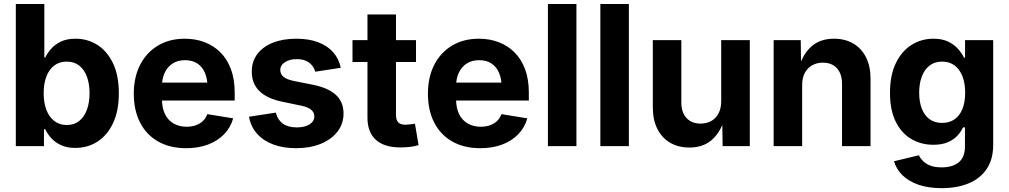

<svg xmlns="http://www.w3.org/2000/svg" viewBox="-20 -748 5166 983"><path d="M365.7 9.3Q322.8 9.3 292 -5.1Q261.2 -19.5 241.7 -41.5Q222.2 -63.5 211.4 -86.4H205.1V0H61V-727.5H207V-453.1H211.4Q222.2 -475.6 241.5 -497.8Q260.7 -520 291.3 -534.9Q321.8 -549.8 366.7 -549.8Q428.2 -549.8 478.3 -518.3Q528.3 -486.8 558.3 -424.6Q588.4 -362.3 588.4 -270.5Q588.4 -180.7 559.1 -118.2Q529.8 -55.7 479.5 -23.2Q429.2 9.3 365.7 9.3ZM321.8 -107.9Q359.4 -107.9 385.5 -128.7Q411.6 -149.4 425 -186.3Q438.5 -223.1 438.5 -271Q438.5 -318.8 425 -355.2Q411.6 -391.6 385.7 -412.1Q359.9 -432.6 321.8 -432.6Q284.2 -432.6 257.8 -412.6Q231.4 -392.6 217.5 -356.4Q203.6 -320.3 203.6 -271Q203.6 -222.2 217.5 -185.5Q231.4 -148.9 258.1 -128.4Q284.7 -107.9 321.8 -107.9Z M933.1 10.7Q850.1 10.7 789.8 -23.4Q729.5 -57.6 697.3 -120.4Q665 -183.1 665 -268.6Q665 -352.5 697.3 -415.8Q729.5 -479 788.3 -514.4Q847.2 -549.8 926.3 -549.8Q980 -549.8 1026.4 -532.5Q1072.8 -515.1 1107.7 -480.7Q1142.6 -446.3 1162.1 -394.5Q1181.6 -342.8 1181.6 -273.9V-233.4H724.1V-325.2H1110.8L1042.5 -300.8Q1042.5 -343.3 1029.5 -374.3Q1016.6 -405.3 991 -422.6Q965.3 -439.9 927.2 -439.9Q889.6 -439.9 863.3 -422.6Q836.9 -405.3 823 -375.2Q809.1 -345.2 809.1 -306.6V-242.2Q809.1 -195.8 824.7 -163.8Q840.3 -131.8 869.1 -115.5Q897.9 -99.1 935.5 -99.1Q961.4 -99.1 982.7 -106.7Q1003.9 -114.3 1018.8 -128.4Q1033.7 -142.6 1041.5 -163.6L1173.8 -142.1Q1161.1 -96.2 1128.4 -61.8Q1095.7 -27.3 1046.1 -8.3Q996.6 10.7 933.1 10.7Z M1496.1 10.7Q1430.2 10.7 1379.2 -8.3Q1328.1 -27.3 1295.9 -63.5Q1263.7 -99.6 1254.9 -150.4L1392.1 -171.4Q1401.9 -133.8 1428.5 -114.7Q1455.1 -95.7 1499.5 -95.7Q1541 -95.7 1565.2 -111.6Q1589.4 -127.4 1589.4 -151.9Q1589.4 -173.3 1572 -187Q1554.7 -200.7 1519.5 -207.5L1425.8 -227.1Q1347.2 -243.2 1308.1 -281.7Q1269 -320.3 1269 -381.3Q1269 -433.6 1297.4 -471.2Q1325.7 -508.8 1377 -529.3Q1428.2 -549.8 1497.1 -549.8Q1562 -549.8 1609.6 -531.5Q1657.2 -513.2 1686.3 -480Q1715.3 -446.8 1724.6 -400.9L1594.2 -380.9Q1586.4 -409.2 1562.7 -427.2Q1539.1 -445.3 1499.5 -445.3Q1463.4 -445.3 1439.2 -429.9Q1415 -414.6 1415 -389.6Q1415 -369.1 1430.9 -355.2Q1446.8 -341.3 1484.4 -333.5L1582.5 -314Q1661.6 -297.9 1700.2 -261.7Q1738.8 -225.6 1738.8 -167Q1738.8 -113.8 1707.5 -73.7Q1676.3 -33.7 1621.6 -11.5Q1566.9 10.7 1496.1 10.7Z M2109.9 -542.5V-430.7H1784.7V-542.5ZM1861.3 -673.8H2007.3V-159.7Q2007.3 -133.8 2018.8 -121.6Q2030.3 -109.4 2057.1 -109.4Q2065.9 -109.4 2081.3 -111.3Q2096.7 -113.3 2104.5 -114.7L2123 -4.9Q2100.1 2 2076.2 4.4Q2052.2 6.8 2029.8 6.8Q1947.3 6.8 1904.3 -32.2Q1861.3 -71.3 1861.3 -146Z M2439 10.7Q2356 10.7 2295.7 -23.4Q2235.4 -57.6 2203.1 -120.4Q2170.9 -183.1 2170.9 -268.6Q2170.9 -352.5 2203.1 -415.8Q2235.4 -479 2294.2 -514.4Q2353 -549.8 2432.1 -549.8Q2485.8 -549.8 2532.2 -532.5Q2578.6 -515.1 2613.5 -480.7Q2648.4 -446.3 2668 -394.5Q2687.5 -342.8 2687.5 -273.9V-233.4H2230V-325.2H2616.7L2548.3 -300.8Q2548.3 -343.3 2535.4 -374.3Q2522.5 -405.3 2496.8 -422.6Q2471.2 -439.9 2433.1 -439.9Q2395.5 -439.9 2369.1 -422.6Q2342.8 -405.3 2328.9 -375.2Q2314.9 -345.2 2314.9 -306.6V-242.2Q2314.9 -195.8 2330.6 -163.8Q2346.2 -131.8 2375 -115.5Q2403.8 -99.1 2441.4 -99.1Q2467.3 -99.1 2488.5 -106.7Q2509.8 -114.3 2524.7 -128.4Q2539.6 -142.6 2547.4 -163.6L2679.7 -142.1Q2667 -96.2 2634.3 -61.8Q2601.6 -27.3 2552 -8.3Q2502.4 10.7 2439 10.7Z M2931.2 -727.5V0H2785.2V-727.5Z M3199.7 -727.5V0H3053.7V-727.5Z M3509.8 7.3Q3453.1 7.3 3410.9 -17.3Q3368.7 -42 3345.5 -88.1Q3322.3 -134.3 3322.3 -198.2V-542.5H3468.3V-223.6Q3468.3 -172.9 3494.6 -144Q3521 -115.2 3566.9 -115.2Q3598.1 -115.2 3621.8 -128.7Q3645.5 -142.1 3658.9 -167.7Q3672.4 -193.4 3672.4 -230V-542.5H3818.8V0H3679.7L3677.7 -136.2H3688.5Q3666.5 -67.4 3622.3 -30Q3578.1 7.3 3509.8 7.3Z M4086.9 -313V0H3940.9V-542.5H4079.6L4081.5 -406.2H4071.3Q4092.8 -474.6 4136.7 -512.2Q4180.7 -549.8 4250 -549.8Q4306.6 -549.8 4348.6 -525.1Q4390.6 -500.5 4413.8 -454.6Q4437 -408.7 4437 -344.7V0H4291V-318.8Q4291 -369.6 4264.9 -398.4Q4238.8 -427.2 4192.9 -427.2Q4162.1 -427.2 4138.2 -413.8Q4114.3 -400.4 4100.6 -375Q4086.9 -349.6 4086.9 -313Z M4801.8 215.3Q4732.9 215.3 4682.4 197.8Q4631.8 180.2 4600.3 148.9Q4568.8 117.7 4557.1 77.6L4684.6 46.9Q4691.4 62 4705.6 76.4Q4719.7 90.8 4743.2 99.9Q4766.6 108.9 4801.3 108.9Q4856.9 108.9 4888.7 82.8Q4920.4 56.6 4920.4 2.4V-95.7H4910.2Q4899.9 -72.8 4880.9 -52.5Q4861.8 -32.2 4831.8 -19.5Q4801.8 -6.8 4758.8 -6.8Q4696.3 -6.8 4646 -36.1Q4595.7 -65.4 4566.2 -124.5Q4536.6 -183.6 4536.6 -272.5Q4536.6 -363.3 4566.7 -425Q4596.7 -486.8 4647.2 -518.3Q4697.8 -549.8 4758.8 -549.8Q4803.7 -549.8 4834.5 -534.9Q4865.2 -520 4885 -497.6Q4904.8 -475.1 4915.5 -452.6H4920.9V-542.5H5064.9V-6.3Q5064.9 68.4 5031.2 117.7Q4997.6 167 4938.2 191.2Q4878.9 215.3 4801.8 215.3ZM4803.2 -118.7Q4840.8 -118.7 4867.2 -137.2Q4893.6 -155.8 4907.5 -190.4Q4921.4 -225.1 4921.4 -273.4Q4921.4 -321.8 4907.5 -357.4Q4893.6 -393.1 4867.4 -412.8Q4841.3 -432.6 4803.2 -432.6Q4765.6 -432.6 4739.3 -412.4Q4712.9 -392.1 4699.5 -356.2Q4686 -320.3 4686 -273.4Q4686 -226.1 4699.7 -191.2Q4713.4 -156.2 4739.5 -137.5Q4765.6 -118.7 4803.2 -118.7Z"/></svg>

Font: Inter 16pt
Style: Bold
Weight: 700
Version: Version 4.001;git-66647c0bb